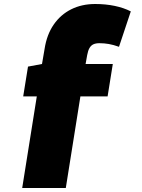

<svg xmlns="http://www.w3.org/2000/svg" viewBox="-20 -730 712 960"><path d="M120 -397 190 -410 203 -486Q214 -557 248.5 -607Q283 -657 336 -683.5Q389 -710 456 -710Q508 -710 553.5 -700.5Q599 -691 634 -673L575 -496Q547 -506 524 -510Q501 -514 477 -514Q459 -514 447 -508.5Q435 -503 427.5 -490Q420 -477 416 -455L408 -410H544L518 -248H382L309 210H91L164 -248H96Z"/></svg>

Font: Georama ExtraCondensed Thin Black
Style: Regular
Weight: 900
Version: Version 1.001